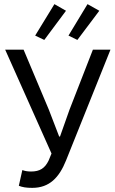

<svg xmlns="http://www.w3.org/2000/svg" viewBox="-20 -896 555 928"><path d="M136 12C219 12 266 -38 299 -120L514 -656H429L316 -366L270 -236H266L216 -366L94 -656H5L229 -154L215 -120C197 -83 173 -67 130 -67C111 -67 99 -70 88 -74L71 2C89 9 107 12 136 12ZM194 -703 299 -844 243 -876 150 -724ZM354 -703 460 -844 403 -876 311 -724Z"/></svg>

Font: DAIFUKU Sans
Style: Regular
Weight: 400
Designer: Original font ‘Source Han Sans JP’ : Paul D. Hunt
Foundry: Daifuku
Version: Version 1.000